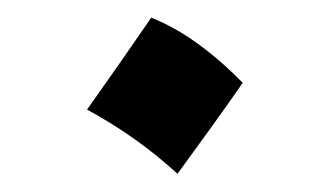

<svg xmlns="http://www.w3.org/2000/svg" viewBox="-20 -184 364 212"><path d="M147 -164.5Q172.8 -154.3 198 -136Q223.3 -117.8 248 -92.5Q230.8 -67.8 212.8 -42.8Q194.8 -17.9 176 7.9Q130.9 -33.4 76.1 -63Q94.4 -88.8 111.8 -113.7Q129.3 -138.7 147 -164.5Z"/></svg>

Font: Pinar-DS1-FD SemiBold
Style: Regular
Weight: 600
Designer: Amin Abedi
Version: Version 3.000